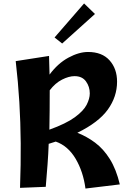

<svg xmlns="http://www.w3.org/2000/svg" viewBox="-20 -1082 742 1112"><path d="M96 6Q101 -131 100 -252.5Q99 -374 92 -490.5Q85 -607 71 -728L264 -758Q265 -729 265.5 -702.5Q266 -676 267 -650Q315 -715 376 -748Q437 -781 490 -781Q571 -781 614.5 -732.5Q658 -684 658 -609Q658 -522 604.5 -447.5Q551 -373 428 -313Q482 -292 530.5 -256Q579 -220 616 -161Q653 -102 674 -14L475 10Q462 -88 418 -162.5Q374 -237 303 -262Q283 -255 262 -249Q260 -192 255.5 -131Q251 -70 245 0ZM412 -641Q379 -641 339.5 -621Q300 -601 268 -559Q268 -498 267.5 -442Q267 -386 266 -331Q363 -366 413.5 -403Q464 -440 482 -475.5Q500 -511 500 -541Q500 -580 478 -610.5Q456 -641 412 -641ZM340 -830 296 -865 467 -1062 530 -1001Z"/></svg>

Font: Marhey SemiBold
Style: Regular
Weight: 600
Designer: Nur Syamsi & Bustanul Arifin
Foundry: Namelatype
Version: Version 1.000; ttfautohint (v1.8.4.7-5d5b)